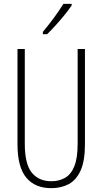

<svg xmlns="http://www.w3.org/2000/svg" viewBox="-20 -1020 533 999"><path d="M422 -269Q422 -183 399.5 -133Q377 -83 337.5 -62Q298 -41 247 -41Q162 -41 116.5 -96Q71 -151 71 -269V-765H109V-272Q109 -166 145.5 -121.5Q182 -77 247 -77Q288 -77 319 -95Q350 -113 367 -155.5Q384 -198 384 -272V-765H422ZM353 -992Q337 -968 314.5 -940.5Q292 -913 268 -886.5Q244 -860 225 -842H203V-854Q236 -894 261 -928Q286 -962 310 -1000H353Z"/></svg>

Font: Noto Sans Tamil UI ExtraCondensed ExtraLight
Style: Regular
Weight: 200
Width: 2
Designer: Jelle Bosma - Monotype Design Team
Foundry: Monotype Imaging Inc.
Version: Version 2.004; ttfautohint (v1.8.4.7-5d5b)